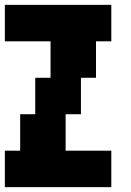

<svg xmlns="http://www.w3.org/2000/svg" viewBox="-20 -750 540 790"><path d="M0 20V-130H63V-280H125V-430H188V-580H0V-730H438V-580H375V-430H313V-280H250V-130H438V20Z"/></svg>

Font: 2P VHS
Style: Regular
Weight: 400
Designer: CodeMan38
Foundry: CodeMan38
Version: Version 3.000